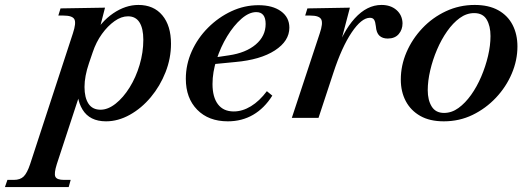

<svg xmlns="http://www.w3.org/2000/svg" viewBox="-168 -477 2142 777"><path d="M-148 280 -138 251H-112Q-86 251 -72 237Q-58 223 -46 187L127 -342Q141 -384 133 -399Q125 -414 89 -414H68L77 -443L257 -446L229 -337L204 -325Q240 -389 290 -423Q340 -457 392 -457Q454 -457 489 -415Q524 -373 524 -300Q524 -241 502 -185Q480 -129 442.5 -84Q405 -39 357.5 -12.5Q310 14 261 14Q195 14 166 -33.5Q137 -81 148 -155L168 -136L62 187Q50 225 56 238Q62 251 91 251H118L110 280ZM239 -33Q269 -33 300 -57.5Q331 -82 356.5 -123Q382 -164 397 -214.5Q412 -265 412 -316Q412 -362 396.5 -386.5Q381 -411 350 -411Q323 -411 295.5 -391.5Q268 -372 244.5 -339.5Q221 -307 207 -265L192 -221Q174 -168 174 -125Q174 -82 190 -57.5Q206 -33 239 -33Z M754 14Q676 14 630 -33Q584 -80 584 -158Q584 -216 608 -269.5Q632 -323 674 -365Q716 -407 768.5 -431.5Q821 -456 878 -456Q935 -456 969 -431.5Q1003 -407 1003 -365Q1003 -311 944.5 -273Q886 -235 784 -226L681 -216L684 -242L758 -253Q827 -263 867 -297Q907 -331 907 -380Q907 -428 869 -428Q840 -428 809 -401Q778 -374 751.5 -330.5Q725 -287 708.5 -236Q692 -185 692 -137Q692 -84 714 -55Q736 -26 778 -26Q813 -26 847.5 -47Q882 -68 912 -108L934 -90Q902 -39 856.5 -12.5Q811 14 754 14Z M1013 0 1126 -342Q1140 -383 1132 -398.5Q1124 -414 1088 -414H1067L1076 -443L1248 -446L1200 -263L1185 -248Q1218 -348 1267.5 -402.5Q1317 -457 1376 -457Q1413 -457 1436.5 -436.5Q1460 -416 1461 -383Q1461 -357 1445.5 -339Q1430 -321 1401 -321Q1380 -321 1367.5 -332.5Q1355 -344 1353 -371Q1351 -389 1346 -397Q1341 -405 1329 -405Q1295 -405 1255 -345.5Q1215 -286 1181 -182L1121 0Z M1628 14Q1571 14 1532.5 -8Q1494 -30 1474 -68Q1454 -106 1454 -155Q1454 -212 1477 -265.5Q1500 -319 1541 -362.5Q1582 -406 1636.5 -431.5Q1691 -457 1753 -457Q1810 -457 1848.5 -435.5Q1887 -414 1906.5 -376Q1926 -338 1926 -289Q1926 -233 1903 -179Q1880 -125 1839 -81.5Q1798 -38 1744.5 -12Q1691 14 1628 14ZM1629 -20Q1660 -20 1687.5 -40Q1715 -60 1738.5 -93Q1762 -126 1779.5 -167Q1797 -208 1807 -250.5Q1817 -293 1817 -331Q1817 -372 1801.5 -398Q1786 -424 1751 -424Q1720 -424 1692.5 -404Q1665 -384 1641.5 -350.5Q1618 -317 1600.5 -276Q1583 -235 1573 -192Q1563 -149 1563 -112Q1563 -72 1579 -46Q1595 -20 1629 -20Z"/></svg>

Font: Baskervville SemiBold
Style: Italic
Weight: 600
Italic angle: -18°
Version: Version 1.100